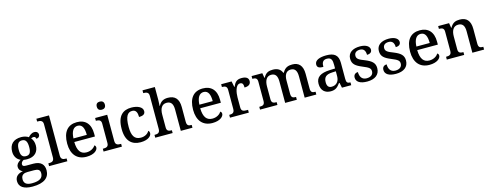

<svg xmlns="http://www.w3.org/2000/svg" viewBox="-25 -1749 7614 2975"><g transform="rotate(-15 3781.5 -261.5)"><path d="M232 240C418 240 504 168 504 51C504 -38 455 -100 332 -100H217C171 -100 159 -112 159 -136C159 -164 179 -184 203 -196C215 -193 241 -191 257 -191C383 -191 443 -264 443 -364C443 -419 426 -458 401 -487C413 -494 426 -498 442 -498C466 -498 476 -480 476 -462C518 -462 534 -487 534 -516C534 -544 514 -569 471 -569C429 -569 396 -540 372 -514C350 -531 305 -547 257 -547C126 -547 63 -477 63 -362C63 -291 99 -233 157 -210C110 -182 85 -154 85 -113C85 -69 115 -41 145 -29C73 -18 17 20 17 96C17 188 88 240 232 240ZM254 -242C193 -242 169 -283 169 -364C169 -449 192 -495 253 -495C315 -495 337 -451 337 -365C337 -282 316 -242 254 -242ZM234 188C139 188 108 149 108 91C108 16 161 1 213 1H316C378 1 412 17 412 73C412 142 370 188 234 188Z M558 0H851V-45H839C798 -45 760 -54 760 -115V-760H558V-715H571C610 -715 650 -706 650 -649V-115C650 -54 611 -45 571 -45H558Z M1158 10C1282 10 1340 -47 1340 -91C1340 -110 1330 -124 1319 -129C1295 -91 1245 -56 1176 -56C1084 -56 1035 -117 1032 -260H1363V-307C1363 -466 1281 -547 1148 -547C1002 -547 919 -452 919 -264C919 -91 1006 10 1158 10ZM1248 -317H1034C1039 -429 1078 -490 1147 -490C1221 -490 1248 -422 1248 -317Z M1575 -633C1610 -633 1640 -651 1640 -698C1640 -746 1610 -763 1575 -763C1538 -763 1510 -746 1510 -698C1510 -651 1538 -633 1575 -633ZM1432 0H1726V-45H1713C1672 -45 1634 -54 1634 -115V-536H1440V-491H1445C1485 -491 1524 -482 1524 -425V-111C1524 -53 1485 -45 1445 -45H1432Z M2026 10C2145 10 2203 -43 2203 -90C2203 -108 2196 -122 2184 -131C2161 -88 2112 -58 2048 -58C1947 -58 1906 -126 1906 -266C1906 -443 1951 -494 2023 -494C2085 -494 2102 -440 2102 -375C2174 -375 2202 -399 2202 -444C2202 -510 2118 -547 2022 -547C1892 -547 1793 -480 1793 -265C1793 -67 1889 10 2026 10Z M2261 0H2540V-45H2537C2493 -45 2458 -53 2458 -111V-317C2458 -411 2491 -477 2569 -477C2644 -477 2671 -427 2671 -341V0H2858V-45H2855C2810 -45 2781 -54 2781 -117V-352C2781 -488 2718 -547 2607 -547C2541 -547 2492 -523 2459 -459H2453C2453 -459 2458 -515 2458 -555V-760H2260V-715H2269C2308 -715 2348 -706 2348 -649V-116C2348 -54 2312 -45 2267 -45H2261Z M3178 10C3302 10 3360 -47 3360 -91C3360 -110 3350 -124 3339 -129C3315 -91 3265 -56 3196 -56C3104 -56 3055 -117 3052 -260H3383V-307C3383 -466 3301 -547 3168 -547C3022 -547 2939 -452 2939 -264C2939 -91 3026 10 3178 10ZM3268 -317H3054C3059 -429 3098 -490 3167 -490C3241 -490 3268 -422 3268 -317Z M3460 0H3762V-45H3733C3690 -45 3654 -53 3654 -112V-273C3654 -342 3673 -473 3747 -473C3786 -473 3799 -448 3799 -393C3870 -393 3901 -424 3901 -471C3901 -519 3866 -547 3791 -547C3705 -547 3679 -503 3653 -443H3648L3629 -536H3462V-491H3465C3509 -491 3544 -482 3544 -423V-117C3544 -54 3508 -45 3463 -45H3460Z M3942 0H4221V-45H4218C4174 -45 4139 -53 4139 -111V-317C4139 -402 4166 -477 4247 -477C4319 -477 4345 -427 4345 -341V0H4532V-45H4529C4484 -45 4455 -54 4455 -117V-330C4455 -409 4482 -477 4560 -477C4632 -477 4658 -427 4658 -341V0H4845V-45H4842C4797 -45 4768 -54 4768 -117V-352C4768 -488 4706 -547 4604 -547C4542 -547 4487 -533 4447 -458H4438C4414 -523 4358 -547 4292 -547C4229 -547 4180 -533 4140 -458H4135L4122 -536H3950V-492H3953C3997 -492 4029 -483 4029 -425V-116C4029 -54 3997 -45 3952 -45H3942Z M5076 10C5157 10 5188 -26 5230 -81H5239L5256 0H5405V-45H5402C5357 -45 5340 -61 5340 -117V-375C5340 -501 5277 -547 5150 -547C5047 -547 4963 -519 4963 -449C4963 -402 4996 -385 5061 -385C5061 -448 5076 -494 5146 -494C5220 -494 5230 -444 5230 -373V-315L5148 -312C4995 -307 4921 -257 4921 -151C4921 -41 4987 10 5076 10ZM5108 -55C5057 -55 5034 -85 5034 -146C5034 -222 5068 -263 5171 -267L5230 -270V-191C5230 -108 5182 -55 5108 -55Z M5661 10C5784 10 5863 -46 5863 -152C5863 -236 5813 -276 5713 -317C5618 -353 5585 -373 5585 -422C5585 -467 5615 -497 5676 -497C5735 -497 5763 -458 5763 -391C5816 -391 5843 -415 5843 -454C5843 -502 5793 -546 5689 -546C5572 -546 5494 -495 5494 -400C5494 -312 5545 -275 5649 -232C5745 -193 5772 -173 5772 -126C5772 -76 5736 -41 5665 -41C5589 -41 5557 -96 5557 -170C5530 -170 5486 -156 5486 -99C5486 -30 5548 10 5661 10Z M6122 10C6245 10 6324 -46 6324 -152C6324 -236 6274 -276 6174 -317C6079 -353 6046 -373 6046 -422C6046 -467 6076 -497 6137 -497C6196 -497 6224 -458 6224 -391C6277 -391 6304 -415 6304 -454C6304 -502 6254 -546 6150 -546C6033 -546 5955 -495 5955 -400C5955 -312 6006 -275 6110 -232C6206 -193 6233 -173 6233 -126C6233 -76 6197 -41 6126 -41C6050 -41 6018 -96 6018 -170C5991 -170 5947 -156 5947 -99C5947 -30 6009 10 6122 10Z M6659 10C6783 10 6841 -47 6841 -91C6841 -110 6831 -124 6820 -129C6796 -91 6746 -56 6677 -56C6585 -56 6536 -117 6533 -260H6864V-307C6864 -466 6782 -547 6649 -547C6503 -547 6420 -452 6420 -264C6420 -91 6507 10 6659 10ZM6749 -317H6535C6540 -429 6579 -490 6648 -490C6722 -490 6749 -422 6749 -317Z M6938 0H7217V-45H7213C7169 -45 7135 -53 7135 -111V-317C7135 -402 7163 -477 7247 -477C7322 -477 7348 -427 7348 -341V0H7536V-45H7531C7486 -45 7458 -54 7458 -117V-352C7458 -488 7396 -547 7291 -547C7227 -547 7177 -533 7136 -458H7131L7118 -536H6943V-491H6947C6991 -491 7025 -482 7025 -424V-116C7025 -54 6989 -45 6944 -45H6938Z"/></g></svg>

Font: Noto Serif Medium
Style: Regular
Weight: 500
Designer: Monotype Design Team
Foundry: Monotype Imaging Inc.
Version: Version 2.013